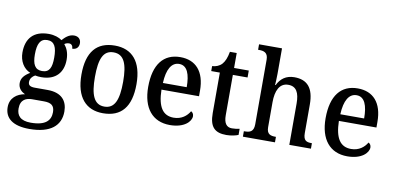

<svg xmlns="http://www.w3.org/2000/svg" viewBox="-87 -1039 3204 1556"><g transform="rotate(10 1515.0 -260.5)"><path d="M217 239C391 239 473 167 473 51C473 -36 425 -98 309 -98H204C162 -98 149 -111 149 -136C149 -164 167 -184 189 -196C201 -193 225 -191 240 -191C361 -191 418 -264 418 -365C418 -424 400 -460 377 -488C388 -495 400 -500 415 -500C437 -500 447 -482 447 -462C485 -462 501 -487 501 -516C501 -546 482 -570 444 -570C400 -570 369 -537 349 -515C326 -533 286 -547 240 -547C115 -547 55 -477 55 -362C55 -291 90 -233 146 -210C101 -183 76 -155 76 -114C76 -70 106 -45 134 -32C69 -21 14 19 14 95C14 186 81 239 217 239ZM237 -241C179 -241 157 -283 157 -364C157 -449 178 -496 237 -496C296 -496 316 -451 316 -365C316 -282 297 -241 237 -241ZM219 187C133 187 103 147 103 90C103 16 151 -2 198 -2H295C353 -2 383 16 383 72C383 139 343 187 219 187Z M782 10C932 10 1010 -81 1010 -269C1010 -456 925 -547 785 -547C635 -547 557 -456 557 -269C557 -81 643 10 782 10ZM784 -45C699 -45 668 -122 668 -269C668 -417 698 -491 783 -491C869 -491 900 -417 900 -269C900 -122 870 -45 784 -45Z M1333 10C1452 10 1506 -50 1506 -93C1506 -112 1495 -125 1484 -130C1461 -90 1418 -54 1353 -54C1265 -54 1220 -117 1217 -261H1526V-307C1526 -465 1449 -547 1323 -547C1186 -547 1107 -451 1107 -264C1107 -91 1189 10 1333 10ZM1415 -316H1219C1224 -429 1260 -491 1323 -491C1390 -491 1415 -421 1415 -316Z M1798 10C1838 10 1878 0 1896 -8V-58C1876 -54 1856 -51 1833 -51C1790 -51 1766 -80 1766 -147V-479H1887V-536H1766V-659H1710C1701 -609 1688 -578 1668 -555C1648 -533 1618 -521 1588 -520V-479H1659V-146C1659 -30 1704 10 1798 10Z M1933 0H2197V-45H2194C2153 -45 2121 -53 2121 -111V-317C2121 -411 2151 -478 2223 -478C2290 -478 2315 -428 2315 -341V0H2493V-45H2490C2448 -45 2422 -54 2422 -116V-351C2422 -488 2366 -547 2261 -547C2192 -547 2148 -512 2122 -458H2117C2118 -465 2121 -513 2121 -551V-760H1932V-715H1941C1977 -715 2014 -707 2014 -649V-116C2014 -54 1981 -45 1940 -45H1933Z M2793 10C2912 10 2966 -50 2966 -93C2966 -112 2955 -125 2944 -130C2921 -90 2878 -54 2813 -54C2725 -54 2680 -117 2677 -261H2986V-307C2986 -465 2909 -547 2783 -547C2646 -547 2567 -451 2567 -264C2567 -91 2649 10 2793 10ZM2875 -316H2679C2684 -429 2720 -491 2783 -491C2850 -491 2875 -421 2875 -316Z"/></g></svg>

Font: Noto Serif Bengali SemiCondensed
Style: Regular
Weight: 400
Width: 4
Designer: Juan Bruce, Universal Thirst, Indian Type Foundry and the Monotype Design Team.
Foundry: Monotype Imaging Inc.
Version: Version 2.003